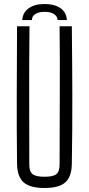

<svg xmlns="http://www.w3.org/2000/svg" viewBox="-20 -931 444 957"><path d="M202 6Q130 6 98 -22Q66 -50 65 -114Q63 -287 63.5 -456.5Q64 -626 65 -800H127Q125 -626 125.5 -455Q126 -284 126 -110Q126 -76 142.5 -63Q159 -50 202 -50Q245 -50 261 -63Q277 -76 277 -110Q277 -284 278 -455Q279 -626 277 -800H338Q340 -626 340.5 -456.5Q341 -287 338 -114Q337 -50 305.5 -22Q274 6 202 6ZM91 -831Q93 -868 122.5 -889.5Q152 -911 202 -911Q253 -911 282.5 -889.5Q312 -868 313 -831H267Q266 -850 249 -861Q232 -872 202 -872Q173 -872 156 -861Q139 -850 139 -831Z"/></svg>

Font: Big Shoulders Text Light
Style: Regular
Weight: 300
Designer: Patric King
Foundry: XO Type Co
Version: Version 1.000; ttfautohint (v1.8.2)